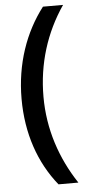

<svg xmlns="http://www.w3.org/2000/svg" viewBox="-59 -751 430 942"><g transform="rotate(-5 156.0 -279.5)"><path d="M46 -275C46 -105 97 43 190 158H288C203 30 154 -117 154 -276C154 -439 201 -588 289 -717H190C100 -600 46 -448 46 -275Z"/></g></svg>

Font: Noto Sans Gujarati UI Condensed SemiBold
Style: Regular
Weight: 600
Width: 3
Designer: Jelle Bosma - Monotype Design Team, Universal Thirst
Foundry: Monotype Imaging Inc.
Version: Version 2.106